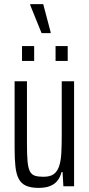

<svg xmlns="http://www.w3.org/2000/svg" viewBox="-20 -905 434 933"><path d="M167 8Q130 8 106.5 -2.5Q83 -13 71 -36Q59 -59 55 -95.5Q51 -132 51 -185V-510H111V-204Q111 -152 114 -120Q117 -88 125.5 -72Q134 -56 150 -51Q166 -46 191 -46Q224 -46 241.5 -59Q259 -72 267.5 -98Q276 -124 278 -161.5Q280 -199 280 -248V-510H340V0H288L284 -69H279Q273 -45 259.5 -27.5Q246 -10 223.5 -1Q201 8 167 8ZM87 -609V-681H146V-609ZM250 -609V-681H309V-609ZM182 -744 127 -880V-885H190L226 -749V-744Z"/></svg>

Font: Saira ExtraCondensed
Style: Regular
Weight: 400
Width: 2
Designer: Hector Gatti with collaboration of the Omnibus-Type team
Foundry: Omnibus-Type
Version: Version 1.101